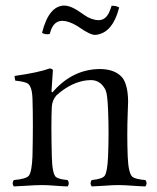

<svg xmlns="http://www.w3.org/2000/svg" viewBox="-20 -668 565 693"><path d="M335.9 -595.2Q360.4 -595.2 373.5 -622.6Q378.4 -632.8 382.8 -647Q398.4 -647.9 410.2 -641.1Q385.7 -546.4 323.2 -542Q305.2 -542 266.1 -569.3Q261.7 -572.3 258.8 -574.2Q227.5 -592.8 205.1 -592.8Q177.2 -592.8 164.6 -561.5Q161.6 -553.7 159.2 -544.9Q140.6 -542.5 131.8 -549.8Q156.2 -647 211.9 -647.9Q237.3 -647.9 277.3 -618.7Q281.7 -615.2 284.2 -613.8Q310.1 -595.7 335.9 -595.2ZM174.8 -340.8Q245.1 -418.5 341.8 -418.9Q397.5 -418 422.9 -386.2Q441.9 -358.9 442.4 -301.3Q442.4 -287.1 440.9 -257.8Q438 -180.2 440.9 -104Q443.4 -41.5 458.5 -29.3Q469.7 -21 504.9 -18.1Q513.2 -6.8 504.9 4.9Q485.8 4.4 459 2.4Q427.7 0 407 0Q386.2 0 356.4 2.4Q329.1 4.4 311 4.9Q302.7 -6.3 311 -18.1Q349.6 -22 357.9 -33.7Q367.7 -48.3 370.1 -104Q373.5 -188 370.1 -271Q367.7 -327.6 361.8 -340.8Q360.8 -343.3 359.9 -345.2Q342.3 -378.4 309.1 -378.9Q253.9 -378.9 199.2 -336.9Q189.9 -329.6 183.1 -323.2Q168.5 -305.7 167 -283.2Q164.1 -222.7 167 -104Q168.5 -41.5 181.6 -29.3Q191.9 -21 224.1 -18.1Q232.4 -6.3 224.1 4.9Q205.6 4.4 180.2 2.4Q152.3 0 132.8 0Q109.9 0 75.2 2.4Q46.9 4.4 29.8 4.9Q21.5 -6.8 29.8 -18.1Q74.2 -22 84 -33.7Q95.2 -48.8 97.2 -104Q100.1 -224.6 97.2 -312Q95.7 -357.4 79.1 -367.2Q67.4 -373.5 35.2 -377Q31.7 -388.7 33.2 -394Q117.7 -405.8 159.2 -420.9Q170.4 -419.9 170.9 -414.1Q170.9 -413.1 166 -340.8Q166 -328.6 174.3 -340.3Z"/></svg>

Font: Linux Libertine Display O
Style: Regular
Weight: 400
Designer: Philipp H. Poll
Foundry: Philipp H. Poll
Version: Version 5.0.9